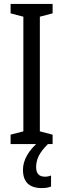

<svg xmlns="http://www.w3.org/2000/svg" viewBox="-20 -734 323 978"><path d="M248 0H34V-48L99 -65V-649L34 -666V-714H248V-666L183 -649V-65L248 -48ZM164 117Q164 166 209 166Q220 166 227.5 164Q235 162 240 160V216Q222 224 193 224Q97 224 97 131Q97 93 118.5 56Q140 19 178 -12L224 0Q190 34 177 61Q164 88 164 117Z"/></svg>

Font: Noto Sans Khmer ExtraCondensed
Style: Regular
Weight: 400
Width: 2
Designer: Danh Hong and the Monotype Design Team
Foundry: Monotype Imaging Inc.
Version: Version 2.004; ttfautohint (v1.8.4.7-5d5b)